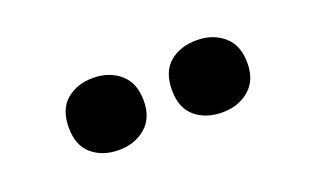

<svg xmlns="http://www.w3.org/2000/svg" viewBox="-35 -882 620 383"><g transform="rotate(-20 275.0 -690.5)"><path d="M91 -690Q91 -729 113.5 -748Q136 -767 170 -767Q204 -767 227 -747.5Q250 -728 250 -690Q250 -653 227 -633.5Q204 -614 170 -614Q136 -614 113.5 -633Q91 -652 91 -690ZM310 -690Q310 -729 332.5 -748Q355 -767 390 -767Q424 -767 447 -747.5Q470 -728 470 -690Q470 -653 447 -633.5Q424 -614 390 -614Q355 -614 332.5 -633Q310 -652 310 -690Z"/></g></svg>

Font: Noto Sans Tamil SemiCondensed Black
Style: Regular
Weight: 900
Width: 4
Designer: Jelle Bosma - Monotype Design Team
Foundry: Monotype Imaging Inc.
Version: Version 2.004; ttfautohint (v1.8.4.7-5d5b)